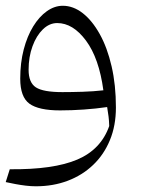

<svg xmlns="http://www.w3.org/2000/svg" viewBox="-20 -381 497 672"><path d="M341.8 -64.9Q307.1 -61 269 -59.8Q231 -58.6 198.2 -58.6Q131.3 -58.6 105.7 -75.2Q80.1 -91.8 80.1 -136.7Q80.1 -182.1 93.8 -219.2Q107.4 -256.3 130.1 -278.3Q152.8 -300.3 180.2 -300.3Q235.4 -300.3 281 -238.8Q326.7 -177.2 341.8 -64.9ZM105.5 271Q166 271 217 251.7Q268.1 232.4 305.9 196.3Q343.8 160.2 364.7 109.4Q385.7 58.6 385.7 -4.9Q385.7 -83.5 370.6 -148.9Q355.5 -214.4 329.1 -261.7Q302.7 -309.1 269.5 -335Q236.3 -360.8 199.7 -360.8Q170.9 -360.8 144 -341.8Q117.2 -322.8 96.2 -288.6Q75.2 -254.4 63 -207.8Q50.8 -161.1 50.8 -105.5Q50.8 -41.5 83 -18.1Q115.2 5.4 190.4 5.4Q231 5.4 273.2 2.4Q315.4 -0.5 355 -6.3Q357.9 11.7 359.9 26.6Q361.8 41.5 362.3 60.1Q333.5 142.1 250.5 177.5Q167.5 212.9 14.2 211.4L0 256.3Q16.1 259.8 33.9 263.2Q51.8 266.6 70.3 268.8Q88.9 271 105.5 271Z"/></svg>

Font: Pinar FD VF
Style: Regular
Weight: 300
Designer: Amin Abedi
Version: Version 2.000